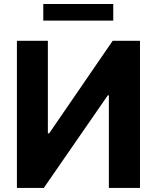

<svg xmlns="http://www.w3.org/2000/svg" viewBox="-20 -929 775 949"><path d="M63.6 -727.3H216.6V-269.9H223L536.9 -727.3H671.9V0H518.1V-457.7H512.8L196.4 0H63.6ZM539.8 -909.1V-827.1H193.9V-909.1Z"/></svg>

Font: Cannonade
Style: Bold
Weight: 700
Designer: Rasmus Andersson
Foundry: rsms
Version: Version 3.012;git-f93a4a705